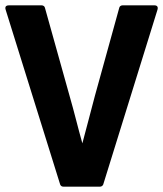

<svg xmlns="http://www.w3.org/2000/svg" viewBox="-37 -686 610 718"><path d="M188 4C190 9 194 12 200 12H337C342 12 347 9 349 4L552 -650C557 -667 541 -666 540 -666H421C415 -666 410 -662 409 -657L318 -328C301 -265 288 -212 271 -150C254 -210 241 -266 223 -328L131 -657C130 -662 125 -666 119 -666H-4C-22 -666 -16 -651 -16 -650Z"/></svg>

Font: Falling Sky
Style: Bd
Weight: 700
Designer: Paul D. Hunt
Foundry: Adobe Systems Incorporated
Version: Version 1.02